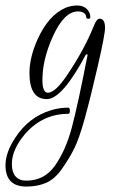

<svg xmlns="http://www.w3.org/2000/svg" viewBox="-148 -360 478 699"><path d="M214.4 -292Q234.4 -292 234.4 -258.4Q234.4 -234.4 208 -119.6Q181.6 -4.8 160.8 70.4Q140 145.6 121.6 182Q103.2 218.4 77.2 255.2Q51.2 292 20 305.6Q-11.2 319.2 -52 319.2Q-128 319.2 -128 241.6Q-128 196 -93.6 143.2Q-44 65.6 39.2 40.8Q68.8 32 100.8 32Q106.4 32 106.4 43.2Q106.4 54.4 100.8 54.4Q6.4 54.4 -57.6 128.8Q-104.8 184.8 -104.8 236.8Q-104.8 288.8 -64.8 296.8L-52 297.6Q13.6 297.6 52 243.2Q91.2 188 113.6 104Q136 19.2 171.2 -161.6H164.8Q78.4 0.8 22.4 0.8Q-40.8 0.8 -40.8 -94.4Q-40.8 -149.6 -12 -215.2Q28 -304 89.6 -331.2Q111.2 -340 133.2 -340Q155.2 -340 168 -327.2Q180.8 -314.4 180.8 -298.4Q180.8 -291.2 173.2 -291.6Q165.6 -292 165.6 -299.2Q165.6 -306.4 158 -312.4Q150.4 -318.4 136 -318.4Q85.6 -318.4 44.8 -228Q6.4 -144 6.4 -68.8Q6.4 -22.4 26.4 -22.4Q52.8 -22.4 95.2 -84.8Q159.2 -179.2 195.2 -269.6Q204.8 -292 214.4 -292Z"/></svg>

Font: Rouge Script
Style: Regular
Weight: 400
Designer: Sabrina Mariela Lopez
Foundry: Typesenses
Version: Version 1.003